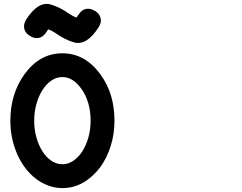

<svg xmlns="http://www.w3.org/2000/svg" viewBox="-20 -921 1244 987"><path d="M300.8 -647Q417.5 -647 496.6 -538.1Q533.2 -487.8 550.8 -428.7Q568.4 -369.6 568.4 -300.3Q568.4 -232.4 549.6 -172.1Q530.8 -111.8 496.6 -63Q457 -10.7 407.7 17.6Q358.4 45.9 300.8 45.9Q263.7 45.9 229.5 33.4Q195.3 21 165.5 -1.5Q135.7 -23.9 111.3 -55.7Q86.9 -87.4 69.6 -126Q52.2 -164.6 42.7 -208.7Q33.2 -252.9 33.2 -300.3Q33.2 -437.5 105 -538.1Q183.1 -647 300.8 -647ZM397 -466.3Q354.5 -524.9 300.8 -524.9Q270.5 -524.9 244.1 -506.8Q217.8 -488.8 198.2 -458Q178.7 -427.2 167.2 -386.5Q155.8 -345.7 155.8 -300.3Q155.8 -254.9 167.2 -214.4Q178.7 -173.8 198.2 -143.1Q217.8 -112.3 244.1 -94.5Q270.5 -76.7 300.8 -76.7Q330.6 -76.7 356.9 -94.5Q383.3 -112.3 403.1 -143.1Q422.9 -173.8 434.3 -214.4Q445.8 -254.9 445.8 -300.3Q445.8 -399.4 397 -466.3ZM383.8 -845.2Q402.8 -876 433.1 -876Q450.2 -876 468.8 -864.3V-864.7Q498.5 -845.7 498.5 -815.4Q498.5 -799.3 486.8 -780.3Q424.8 -684.6 360.4 -703.1Q313 -716.8 265.6 -751L266.1 -750.5Q256.3 -757.3 246.8 -762.2Q237.3 -767.1 227.5 -770Q226.6 -768.1 225.1 -766.1Q224.1 -764.2 222.2 -761.5Q220.2 -758.8 217.8 -754.9Q197.8 -725.1 168.9 -725.1Q149.9 -725.1 132.8 -737.3Q118.2 -746.1 110.8 -758.5Q103.5 -771 103.5 -785.6Q103.5 -802.2 114.7 -820.8Q176.3 -916.5 240.7 -897.9H240.2Q286.1 -885.3 335.9 -850.1Q351.6 -838.9 373 -830.6Q373.5 -830.6 384.3 -846.2Z"/></svg>

Font: Erica Type
Style: Bold Italic
Weight: 700
Monospace: yes
Designer: Peter Wiegel
Foundry: Peter Wiegel
Version: Version 1.000 2010 initial release